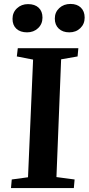

<svg xmlns="http://www.w3.org/2000/svg" viewBox="-20 -960 452 980"><path d="M339.8 -939.9Q373.5 -939.9 392.8 -921.1Q412.1 -902.3 412.1 -870.1Q412.1 -837.4 389.9 -816.2Q367.7 -794.9 334 -794.9Q299.8 -794.9 279.8 -814Q259.8 -833 259.8 -865.2Q259.8 -897.5 282.5 -918.7Q305.2 -939.9 339.8 -939.9ZM43.9 -863.8Q43.9 -896.5 66.7 -917.7Q89.4 -939 123 -939Q157.7 -939 177.2 -920.7Q196.8 -902.3 196.8 -870.1Q196.8 -837.4 174.3 -816.2Q151.9 -794.9 118.2 -794.9Q83.5 -794.9 63.7 -813.2Q43.9 -831.5 43.9 -863.8ZM123 -55.2 148.9 -655.8 65.9 -671.9 70.8 -713.9H379.9L376 -671.9L292 -657.2L268.1 -56.2L360.8 -43.9L356.9 0H36.1L40 -43.9Z"/></svg>

Font: Literata SemiBold
Style: Italic
Weight: 650
Italic angle: -2.39999°
Designer: Latin by Veronika Burian and Jose Scaglione. Greek by Irene Vlachou. Cyrillic by Vera Evstafieva
Foundry: TypeTogether
Version: Version 3.021